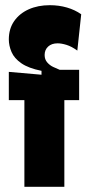

<svg xmlns="http://www.w3.org/2000/svg" viewBox="-20 -720 342 740"><path d="M74 0V-334H14V-443L140 -432V-447Q90 -457 62.5 -476Q35 -495 24.5 -519.5Q14 -544 14 -568Q14 -609 34.5 -638.5Q55 -668 90.5 -684Q126 -700 172 -700Q207 -700 238 -691Q269 -682 293 -665L278 -525Q256 -541 236.5 -547Q217 -553 202 -553Q179 -553 165.5 -540.5Q152 -528 152 -508Q152 -491 162 -479.5Q172 -468 185 -462Q198 -456 210 -451H285V-334H228V0Z"/></svg>

Font: Bricolage Grotesque 48pt Condensed ExtraBold
Style: Regular
Weight: 800
Width: 3
Designer: Mathieu Triay
Foundry: Atelier Triay
Version: Version 1.001;gftools[0.9.33.dev8+g029e19f]